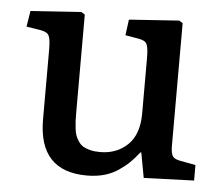

<svg xmlns="http://www.w3.org/2000/svg" viewBox="-44 -565 727 627"><g transform="rotate(5 320.0 -251.0)"><path d="M262.2 14.2Q104 14.2 104 -155.8V-384.8Q104 -418.9 97.9 -430.7Q91.8 -442.4 68.8 -445.8L23.9 -453.1L32.2 -504.9L198.2 -516.1L210 -508.8V-189.9Q210 -171.9 210.4 -161.1Q210.9 -150.4 212.6 -135.5Q214.4 -120.6 217.8 -111.8Q221.2 -103 227.8 -93.3Q234.4 -83.5 243.7 -78.1Q252.9 -72.8 266.8 -69.3Q280.8 -65.9 298.8 -65.9Q353 -65.9 388.9 -100.3Q424.8 -134.8 424.8 -203.1V-384.8Q424.8 -419.4 418.9 -430.9Q413.1 -442.4 391.1 -445.8L348.1 -453.1L355 -504.9L519 -516.1L530.8 -508.8V-106.9Q530.8 -83 536.9 -73.2Q543 -63.5 563 -60.1L612.8 -50.8V0L448.2 5.9L433.1 -76.2H430.2Q414.6 -56.2 399.9 -42Q385.3 -27.8 364.7 -13.9Q344.2 0 318.6 7.1Q293 14.2 262.2 14.2Z"/></g></svg>

Font: Literata Book Medium
Style: Regular
Weight: 500
Designer: Latin by Veronika Burian and Jose Scaglione. Greek by Irene Vlachou. Cyrillic by Vera Evstafieva
Foundry: TypeTogether
Version: Version 2.003;PS 002.003;hotconv 1.0.88;makeotf.lib2.5.64775